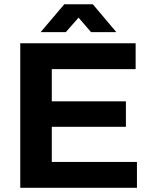

<svg xmlns="http://www.w3.org/2000/svg" viewBox="-20 -892 723 912"><path d="M76.2 0V-686.4H624.3V-563.7H226V-410.8H578.1V-289.6H226V-122.7H630.5V0ZM173.2 -739.5 285.3 -871.7H421L532.4 -739.5H412.4L324.7 -841L381.2 -840.2L292.7 -739.5Z"/></svg>

Font: Archivo Variable SemiBold
Style: Regular
Weight: 600
Designer: Hector Gatti
Foundry: Omnibus-Type
Version: Version 2.001